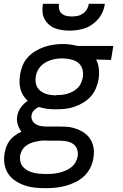

<svg xmlns="http://www.w3.org/2000/svg" viewBox="-20 -760 640 1003"><path d="M218 223Q190 223 161.5 220Q133 217 107.5 208Q82 199 59.5 184Q37 169 22.5 147Q8 125 3.5 97Q-1 69 4 41Q7 23 13.5 5.5Q20 -12 31.5 -27Q43 -42 59 -53Q75 -64 92 -72Q79 -89 72.5 -110.5Q66 -132 70 -154Q74 -178 89 -199Q104 -220 125 -233Q111 -246 101.5 -261Q92 -276 87 -294.5Q82 -313 82 -332Q82 -351 85 -371Q89 -395 98.5 -418.5Q108 -442 125.5 -461Q143 -480 165.5 -493.5Q188 -507 212 -515Q236 -523 260 -526.5Q284 -530 308 -530Q326 -530 343 -528Q360 -526 377 -522L383 -520H572L560 -447L482 -449Q494 -426 496.5 -399.5Q499 -373 495 -346Q491 -322 481 -298.5Q471 -275 454 -256Q437 -237 414.5 -223.5Q392 -210 368 -202Q344 -194 320 -191.5Q296 -189 272 -189Q249 -189 227 -191.5Q205 -194 184 -201Q170 -196 158.5 -184.5Q147 -173 145 -159Q142 -145 148 -132.5Q154 -120 165 -112.5Q176 -105 189 -102.5Q202 -100 216 -99Q218 -99 219 -99Q220 -99 221 -99Q224 -99 227 -99Q230 -99 233 -99H288Q306 -99 325 -98Q344 -97 361 -92.5Q378 -88 394.5 -80.5Q411 -73 425 -62.5Q439 -52 449 -37.5Q459 -23 464.5 -6Q470 11 470.5 29.5Q471 48 468 66Q464 92 451.5 117Q439 142 418.5 161Q398 180 373 192Q348 204 322 211Q296 218 270 220.5Q244 223 218 223Q218 223 218 223Q218 223 218 223ZM273 -262Q273 -262 273 -262.5Q273 -263 273 -263Q288 -263 303 -264.5Q318 -266 333 -270.5Q348 -275 362 -283Q376 -291 387 -302Q398 -313 404 -327.5Q410 -342 413 -357Q416 -377 411 -396.5Q406 -416 392.5 -428.5Q379 -441 360 -447Q341 -453 322 -454L306 -455Q291 -455 276 -453Q261 -451 246.5 -446.5Q232 -442 218 -434Q204 -426 193 -414.5Q182 -403 175.5 -389Q169 -375 167 -360Q164 -345 166 -330.5Q168 -316 174.5 -304.5Q181 -293 192 -284.5Q203 -276 216.5 -271Q230 -266 244.5 -264Q259 -262 273 -262ZM218 149Q235 149 252 148Q269 147 286 143Q303 139 319.5 132.5Q336 126 350.5 115Q365 104 374 88.5Q383 73 386 56Q389 37 382.5 19Q376 1 360.5 -9Q345 -19 326 -22Q307 -25 288 -25H233Q230 -25 226.5 -25.5Q223 -26 220 -26Q220 -26 219.5 -26Q219 -26 219 -26Q217 -26 216 -26Q215 -26 214 -26Q214 -26 214 -26Q214 -26 214 -26Q200 -26 187 -24Q174 -22 161 -19Q148 -16 135 -10Q122 -4 111.5 5Q101 14 94.5 26.5Q88 39 85 52Q83 68 86.5 84Q90 100 100 111.5Q110 123 124 130.5Q138 138 153.5 142Q169 146 185.5 147.5Q202 149 218 149ZM343 -600Q323 -600 303 -603Q283 -606 265.5 -613Q248 -620 234 -633Q220 -646 211.5 -663Q203 -680 202 -700Q201 -720 204 -740H288Q286 -726 289 -712Q292 -698 302.5 -689Q313 -680 327 -677Q341 -674 355 -674Q370 -674 385 -677Q400 -680 413 -689Q426 -698 434 -711.5Q442 -725 444 -740H528Q525 -719 517 -699.5Q509 -680 495 -663Q481 -646 463 -633Q445 -620 425 -613Q405 -606 384 -603Q363 -600 343 -600Z"/></svg>

Font: Zed Sans Extended
Style: Italic
Weight: 400
Width: 7
Italic angle: -9°
Designer: Belleve Invis
Foundry: Belleve Invis
Version: Version 1.0.0; ttfautohint (v1.8.4)